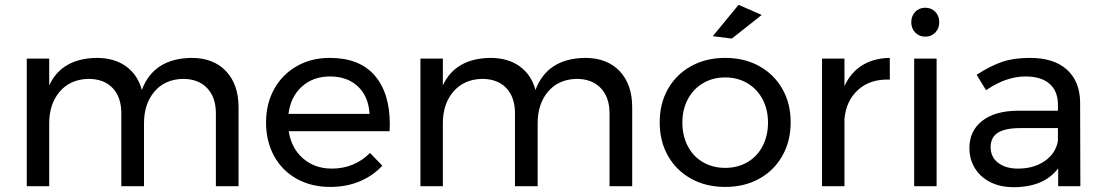

<svg xmlns="http://www.w3.org/2000/svg" viewBox="-20 -772 4574 796"><path d="M969 -327V0H875V-302Q875 -369 838.5 -407Q802 -445 738 -445Q663 -443 620 -392Q577 -341 577 -261V0H483V-302Q483 -369 447 -407Q411 -445 346 -445Q271 -443 227.5 -392Q184 -341 184 -261V0H91V-529H184V-418Q236 -530 381 -532Q454 -532 502.5 -497Q551 -462 568 -399Q617 -530 774 -532Q865 -532 917 -477Q969 -422 969 -327Z M1596 -258Q1596 -238 1595 -228H1177Q1188 -157 1236.5 -115Q1285 -73 1356 -73Q1403 -73 1443.5 -90Q1484 -107 1514 -138L1565 -85Q1526 -43 1471 -20Q1416 3 1349 3Q1271 3 1210.5 -30.5Q1150 -64 1116.5 -125Q1083 -186 1083 -264Q1083 -342 1116.5 -402.5Q1150 -463 1210 -497.5Q1270 -532 1347 -532Q1470 -532 1533 -459.5Q1596 -387 1596 -258ZM1512 -300Q1508 -372 1464 -413.5Q1420 -455 1348 -455Q1278 -455 1231.5 -413Q1185 -371 1176 -300Z M2601 -327V0H2507V-302Q2507 -369 2470.5 -407Q2434 -445 2370 -445Q2295 -443 2252 -392Q2209 -341 2209 -261V0H2115V-302Q2115 -369 2079 -407Q2043 -445 1978 -445Q1903 -443 1859.5 -392Q1816 -341 1816 -261V0H1723V-529H1816V-418Q1868 -530 2013 -532Q2086 -532 2134.5 -497Q2183 -462 2200 -399Q2249 -530 2406 -532Q2497 -532 2549 -477Q2601 -422 2601 -327Z M3258 -265Q3258 -187 3223.5 -126Q3189 -65 3127.5 -31Q3066 3 2987 3Q2907 3 2845.5 -31Q2784 -65 2749.5 -125.5Q2715 -186 2715 -265Q2715 -343 2749.5 -403.5Q2784 -464 2845.5 -498Q2907 -532 2987 -532Q3066 -532 3127.5 -498Q3189 -464 3223.5 -403.5Q3258 -343 3258 -265ZM2809 -264Q2809 -209 2831.5 -166Q2854 -123 2894.5 -99.5Q2935 -76 2987 -76Q3038 -76 3078.5 -99.5Q3119 -123 3141.5 -166Q3164 -209 3164 -264Q3164 -318 3141.5 -360.5Q3119 -403 3078.5 -427Q3038 -451 2987 -451Q2935 -451 2894.5 -427Q2854 -403 2831.5 -360.5Q2809 -318 2809 -264ZM3042 -752 3138 -710 3014 -612 2935 -622Z M3669 -532V-442Q3588 -445 3538 -400Q3488 -355 3481 -279V0H3388V-529H3481V-415Q3507 -472 3555 -501.5Q3603 -531 3669 -532Z M3770 -529H3863V0H3770ZM3874 -680Q3874 -654 3857.5 -637Q3841 -620 3816 -620Q3791 -620 3774.5 -637Q3758 -654 3758 -680Q3758 -706 3774.5 -723Q3791 -740 3816 -740Q3841 -740 3857.5 -723Q3874 -706 3874 -680Z M4367 0V-74Q4308 4 4182 4Q4127 4 4085.5 -17Q4044 -38 4021.5 -75Q3999 -112 3999 -158Q3999 -229 4051.5 -270.5Q4104 -312 4198 -313H4366V-338Q4366 -394 4331.5 -424.5Q4297 -455 4231 -455Q4151 -455 4068 -398L4029 -462Q4086 -499 4134.5 -515.5Q4183 -532 4250 -532Q4349 -532 4403 -483.5Q4457 -435 4458 -348L4459 0ZM4366 -188V-241H4211Q4148 -241 4117.5 -222Q4087 -203 4087 -162Q4087 -121 4118 -97Q4149 -73 4201 -73Q4266 -73 4311.5 -104.5Q4357 -136 4366 -188Z"/></svg>

Font: Gontserrat
Style: Regular
Weight: 400
Designer: Julieta Ulanovsky
Foundry: Julieta Ulanovsky
Version: Version 6.001